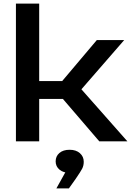

<svg xmlns="http://www.w3.org/2000/svg" viewBox="-20 -790 732 1073"><path d="M69 0V-770H199V0ZM535 0 287 -289 521 -566H674L435 -291L692 0ZM142 -337H404V-237H142ZM295 263 364 139 369 176Q334 176 312.5 158Q291 140 291 112Q291 83 312 65Q333 47 369 47Q405 47 426.5 66Q448 85 448 114Q448 136 439 153Q430 170 404 208L365 263Z"/></svg>

Font: Bounded
Style: Regular
Weight: 400
Designer: Vlad Churkin
Version: Version 1.0